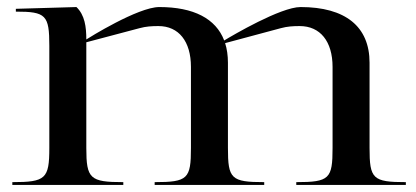

<svg xmlns="http://www.w3.org/2000/svg" viewBox="-20 -525 1182 545"><path d="M15 0H330V-8C235.5 -8 225 -17.6 225 -105V-405L376 -445C394.3 -450 410.6 -451 429.7 -451C487.4 -451 522 -407.5 522 -335V-105C522 -17.6 513.2 -8 419 -8V0H730V-8C635.8 -8 627 -17.6 627 -105V-347C627 -367.4 624.3 -386 619 -402.6L777 -445C795.3 -450 811.6 -451 830.7 -451C889 -451 924 -407.5 924 -335V-105C924 -17.6 915.2 -8 821 -8V0H1132V-8C1037.8 -8 1029 -17.6 1029 -105V-347C1029 -449.7 960.4 -505 833.1 -505C777 -505 640.1 -424.6 616.4 -410.1C592.7 -472.2 529.7 -505 432.1 -505C371.8 -505 231 -417 225 -413C225 -449 220.7 -482.1 197 -505L25 -500V-492C110.5 -492 120 -482.1 120 -395V-105C120 -17.6 109.5 -8 15 -8Z"/></svg>

Font: Prida01
Style: Bold
Weight: 700
Designer: gluk
Foundry: gluk
Version: Version 00.072